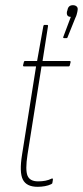

<svg xmlns="http://www.w3.org/2000/svg" viewBox="-20 -714 320 740"><path d="M125 6Q82 6 68 -22Q54 -50 65 -118L119 -458H73Q68 -458 69 -463L72 -475Q73 -479 77 -479H123L147 -613Q148 -618 151 -618H161Q166 -618 165 -613L144 -479H248Q253 -479 252 -474L249 -462Q248 -458 244 -458H140L86 -118Q77 -59 86 -37Q95 -15 127 -15Q142 -15 155 -17.5Q168 -20 180 -26Q182 -27 183 -25.5Q184 -24 184 -22L182 -10Q182 -6 177 -4Q167 1 153 3.5Q139 6 125 6ZM228 -567Q225 -567 224 -568Q223 -569 224 -572L253 -649Q235 -649 238 -669L240 -675Q243 -694 261 -694Q270 -694 275.5 -689Q281 -684 279 -674L278 -668Q277 -664 275.5 -658Q274 -652 270 -644L241 -572Q240 -567 236 -567Z"/></svg>

Font: Sofia Sans Extra Condensed Thin
Style: Italic
Weight: 250
Italic angle: -9°
Version: Version 4.100